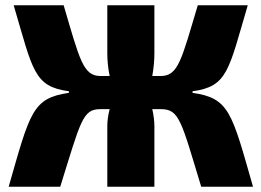

<svg xmlns="http://www.w3.org/2000/svg" viewBox="-20 -710 994 730"><path d="M712 -357V-363C846 -381 849 -443 922 -690H732C670 -483 658 -421 591 -421H559C564 -449 567 -479 567 -507V-690H388V-507C388 -479 391 -449 397 -421H362C296 -421 283 -483 222 -690H32C105 -443 108 -381 242 -363V-357C103 -337 94 -283 13 0H209C287 -250 294 -295 361 -295H397C391 -273 388 -250 388 -231V0H567V-231C567 -250 564 -273 559 -295H592C662 -295 669 -250 745 0H942C861 -283 852 -337 712 -357Z"/></svg>

Font: Exo 2 Extra Bold
Style: Regular
Weight: 800
Designer: Natanael Gama
Version: Version 1.001;PS 001.001;hotconv 1.0.88;makeotf.lib2.5.64775